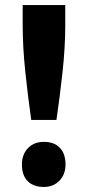

<svg xmlns="http://www.w3.org/2000/svg" viewBox="-20 -731 349 762"><path d="M104 -255Q91 -346 80.5 -445Q70 -544 70 -633V-711H239V-633Q239 -543 228 -443Q217 -343 204 -255ZM154 11Q113 11 90 -12Q67 -35 67 -78Q67 -118 91 -143Q115 -168 154 -168Q195 -168 217.5 -144.5Q240 -121 240 -78Q240 -39 216 -14Q192 11 154 11Z"/></svg>

Font: Lexend
Style: Bold
Weight: 700
Designer: Bonnie Shaver-Troup, Thomas Jockin
Foundry: Lexend
Version: Version 1.007; ttfautohint (v1.8.3)